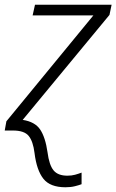

<svg xmlns="http://www.w3.org/2000/svg" viewBox="-34 -552 492 812"><path d="M243 240Q178 240 149.5 204Q121 168 112 95Q106 46 87.5 23Q69 0 21 0H-14L-7 -39L361 -487H104L114 -532H438L429 -489L62 -45Q114 -37 136 -4Q158 29 167 92Q174 146 192.5 168.5Q211 191 251 191Q269 191 283.5 187Q298 183 311 178V227Q301 231 283 235.5Q265 240 243 240Z"/></svg>

Font: Noto Sans Light
Style: Italic
Weight: 300
Italic angle: -12°
Designer: Monotype Design Team
Foundry: Monotype Imaging Inc.
Version: Version 2.013; ttfautohint (v1.8.4.7-5d5b)